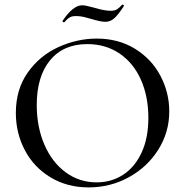

<svg xmlns="http://www.w3.org/2000/svg" viewBox="-20 -804 806 836"><path d="M49 -312Q49 -415 101 -488.5Q153 -562 234.5 -599Q316 -636 401 -636Q496 -636 568 -591.5Q640 -547 678.5 -474Q717 -401 717 -319Q717 -228 669 -152Q621 -76 540.5 -32Q460 12 366 12Q273 12 200.5 -31.5Q128 -75 88.5 -149.5Q49 -224 49 -312ZM626 -291Q626 -384 593.5 -457Q561 -530 500.5 -571Q440 -612 360 -612Q256 -612 198 -541.5Q140 -471 140 -347Q140 -252 173 -175Q206 -98 265.5 -54Q325 -10 401 -10Q465 -10 516 -43Q567 -76 596.5 -139.5Q626 -203 626 -291ZM512 -784H513Q516 -784 518.5 -781.5Q521 -779 519 -777Q493 -737 476 -723Q459 -709 439 -709Q419 -709 379 -721Q375 -722 353.5 -728Q332 -734 310 -734Q294 -734 285 -729Q276 -724 269.5 -717Q263 -710 260 -707H258Q255 -707 253 -709.5Q251 -712 253 -714Q298 -781 338 -781Q352 -781 388 -771Q434 -757 462 -757Q479 -757 489.5 -763.5Q500 -770 512 -784Z"/></svg>

Font: Cormorant Unicase Medium
Style: Regular
Weight: 500
Designer: Christian Thalmann (Catharsis Fonts)
Foundry: Catharsis Fonts
Version: Version 4.000